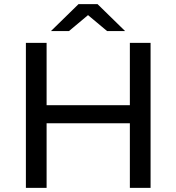

<svg xmlns="http://www.w3.org/2000/svg" viewBox="-20 -907 852 927"><path d="M707 -700V0H607V-312H205V0H105V-700H205V-399H607V-700ZM497 -757 405 -834 313 -757H226L359 -887H451L584 -757Z"/></svg>

Font: Idrija
Style: Regular
Weight: 500
Designer: Julieta Ulanovsky
Foundry: Julieta Ulanovsky
Version: Version 7.200